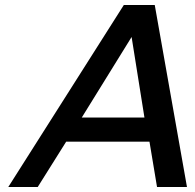

<svg xmlns="http://www.w3.org/2000/svg" viewBox="-20 -743 776 763"><path d="M723 0 595 -723H472L13 0H130L243 -180H574L604 0ZM554 -276H305L503 -596Z"/></svg>

Font: Perun Medium Italic
Style: Regular
Weight: 500
Italic angle: -12°
Foundry: Copyright (c) Stefan Peev, Context Ltd, 2016
Version: Version 1.026